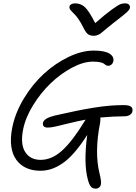

<svg xmlns="http://www.w3.org/2000/svg" viewBox="-20 -998 812 1147"><path d="M727.1 -978Q743.2 -978 750.7 -970Q758.3 -961.9 755.9 -950.2Q753.4 -939.5 736.8 -924.1Q720.2 -908.7 660.2 -862.8Q638.2 -846.2 616.5 -827.6Q594.7 -809.1 585.9 -801.8Q577.1 -794.4 565.7 -789.3Q554.2 -784.2 540 -784.2Q517.6 -784.2 504.4 -794.7Q491.2 -805.2 477.1 -835Q464.8 -859.9 451.2 -880.1Q437.5 -900.4 427.5 -910.6Q417.5 -920.9 408.9 -929.4Q400.4 -938 397 -944.6Q393.6 -951.2 395 -959Q396.5 -967.3 406 -972.7Q415.5 -978 428.2 -978Q462.9 -978 487.3 -955.3Q511.7 -932.6 548.8 -859.9Q609.9 -913.6 648.4 -941.2Q687 -968.8 700 -973.4Q712.9 -978 727.1 -978ZM266.1 -235.8Q231.9 -235.8 236.8 -265.1Q243.7 -292.5 309.1 -308.1Q440.9 -338.4 536.9 -354.2Q632.8 -370.1 717.8 -370.1Q752.4 -370.1 763.4 -360.1Q774.4 -350.1 771 -332Q768.6 -320.3 755.9 -311.8Q743.2 -303.2 723.1 -303.2Q659.7 -303.2 579.1 -295.9Q581.5 -287.1 578.1 -265.1Q543.5 -88.9 574.2 36.1Q586.4 85.9 583 102.1Q581.1 114.7 572.5 121.8Q564 128.9 551.8 128.9Q533.2 128.9 522.7 116.5Q512.2 104 504.9 75.2Q478.5 -21.5 501 -191.9Q461.9 -130.4 424.6 -87.6Q387.2 -44.9 352.3 -21.5Q317.4 2 285.9 12Q254.4 22 220.2 22Q174.3 22 138.2 5.9Q102.1 -10.3 78.1 -42.5Q54.2 -74.7 47.4 -123Q40.5 -171.4 53.2 -235.8Q70.8 -324.2 122.6 -409.7Q174.3 -495.1 242.2 -557.4Q310.1 -619.6 389.4 -657.7Q468.8 -695.8 540 -695.8Q605.5 -695.8 634 -677.7Q662.6 -659.7 657.2 -631.8Q654.3 -619.6 645.8 -612.3Q637.2 -605 627 -605Q618.7 -605 612.3 -608.9Q606 -612.8 601.1 -617.4Q596.2 -622.1 579.3 -626Q562.5 -629.9 535.2 -629.9Q478 -629.9 409.9 -593.5Q341.8 -557.1 282.7 -500.5Q223.6 -443.8 178 -369.9Q132.3 -295.9 118.2 -225.1Q100.6 -137.2 130.4 -90.1Q160.2 -43 223.1 -43Q290 -43 351.8 -99.4Q413.6 -155.8 482.9 -270Q489.3 -280.8 491.2 -283.2Q446.3 -274.9 396.2 -262.5Q346.2 -250 315.2 -242.9Q284.2 -235.8 266.1 -235.8Z"/></svg>

Font: Shantell Sans Irregular Bouncy
Style: Italic
Weight: 300
Italic angle: -11.31°
Designer: Stephen Nixon, Anya Danilova, Shantell Martin
Foundry: Arrow Type
Version: Version 1.006;[9816181b4]